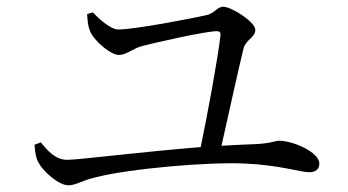

<svg xmlns="http://www.w3.org/2000/svg" viewBox="-20 -649 1040 573"><path d="M240 -607C241 -590 242 -570 251 -551C266 -523 311 -485 335 -485C356 -485 376 -503 399 -510C446 -523 596 -556 627 -556C636 -556 639 -552 638 -544C631 -479 601 -317 579 -210C403 -196 214 -172 181 -172C146 -172 123 -198 102 -224L83 -217C85 -190 88 -175 96 -162C107 -140 154 -96 184 -96C207 -96 224 -110 262 -119C365 -146 601 -166 710 -161C811 -157 877 -135 903 -135C922 -135 933 -144 933 -161C933 -195 854 -229 813 -229C801 -229 788 -221 745 -219C713 -218 678 -216 641 -214C663 -311 694 -454 707 -505C714 -531 742 -537 742 -560C742 -583 671 -629 646 -629C629 -629 620 -609 597 -604C552 -594 383 -561 333 -561C310 -561 274 -594 257 -612Z"/></svg>

Font: Source Han Serif AKR9
Style: Regular
Weight: 400
Designer: Ryoko NISHIZUKA 西塚涼子 (kana & ideographs); Frank Grießhammer (Latin, Greek & Cyrillic); Sandoll Communications 산돌커뮤니케이션, 
Foundry: Adobe Systems Incorporated
Version: Version 1.005;hotconv 1.0.107;makeotfexe 2.5.65593